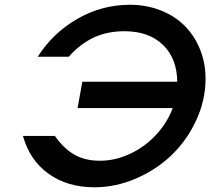

<svg xmlns="http://www.w3.org/2000/svg" viewBox="-20 -772 882 805"><path d="M76.2 -202.1H210Q247.1 -149.4 291.5 -123.8Q335.9 -98.1 398.9 -98.1Q463.4 -98.1 525.1 -127Q586.9 -155.8 633.8 -206.1Q680.7 -256.3 704.1 -318.8H305.2L325.2 -429.2H723.1Q722.2 -526.9 663.1 -584Q604 -641.1 502 -641.1Q429.7 -641.1 373.3 -614.7Q316.9 -588.4 268.1 -534.2H138.2Q202.1 -634.3 304.7 -693.1Q407.2 -752 524.9 -752Q594.2 -752 653.6 -728.5Q712.9 -705.1 754.2 -663.8Q795.4 -622.6 818.6 -565.2Q841.8 -507.8 841.8 -441.9Q841.8 -352.5 803 -268.3Q764.2 -184.1 700.4 -122.6Q636.7 -61 551 -23.9Q465.3 13.2 376 13.2Q262.7 13.2 183.6 -43.5Q104.5 -100.1 76.2 -202.1Z"/></svg>

Font: Involve SemiBold Oblique
Style: Italic
Weight: 600
Italic angle: -10.5°
Designer: Stefan Peev
Foundry: Context Ltd.
Version: Version 1.001